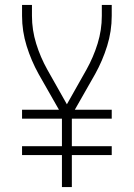

<svg xmlns="http://www.w3.org/2000/svg" viewBox="-20 -755 540 775"><path d="M230 0V-129H69V-165H230V-276H69V-312H218L136 -456Q106 -510 87.5 -569.5Q69 -629 69 -691V-735H109V-691Q109 -634 126 -579Q143 -524 171 -474L250 -334L329 -474Q357 -524 374 -579Q391 -634 391 -691V-735H431V-691Q431 -629 412.5 -569.5Q394 -510 364 -456L282 -312H431V-276H270V-165H431V-129H270V0Z"/></svg>

Font: Iosevka Term Curly Extralight
Style: Regular
Weight: 200
Designer: Belleve Invis
Foundry: Belleve Invis
Version: Version 32.3.0